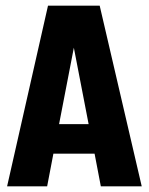

<svg xmlns="http://www.w3.org/2000/svg" viewBox="-20 -656 523 676"><path d="M335 0 313 -115H168L146 0H5L149 -636H331L479 0ZM188 -219H292L240 -488Z"/></svg>

Font: Teko SemiBold
Style: Regular
Weight: 600
Designer: Manushi Parikh, Jonny Pinhorn
Foundry: Indian Type Foundry
Version: Version 1.106;PS 1.0;hotconv 1.0.78;makeotf.lib2.5.61930; tt